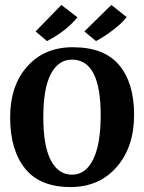

<svg xmlns="http://www.w3.org/2000/svg" viewBox="-20 -748 580 776"><path d="M170 -582 124 -621 228 -728 293 -678Q246 -621 170 -582ZM368 -582 321 -621 430 -728 492 -679Q473 -654 436 -626Q399 -598 368 -582ZM268 8Q143 9 82 -66Q21 -141 21 -273Q21 -403 91 -480.5Q161 -558 276 -557Q401 -557 461.5 -485Q522 -413 522 -284Q522 -154 452 -73.5Q382 7 268 8ZM271 -507Q216 -507 185.5 -449Q155 -391 155 -274Q155 -158 185.5 -100Q216 -42 271 -42Q326 -42 356.5 -103.5Q387 -165 387 -283Q387 -507 271 -507Z"/></svg>

Font: Aikya
Style: Bold
Weight: 700
Designer: Neelakash Kshetrimayum (Latin subset based on Merriweather by Eben Sorkin)
Foundry: Brand New Type
Version: Version 1.00 b005